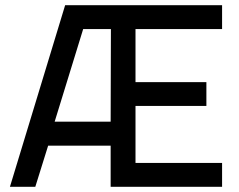

<svg xmlns="http://www.w3.org/2000/svg" viewBox="-20 -714 914 734"><path d="M229 -694H829V-603H498V-400H769V-309H498V-91H829V0H403V-157H164L115 0H18ZM403 -249 404 -603H298L189 -249Z"/></svg>

Font: Cairo SemiBold
Style: Regular
Weight: 600
Designer: Mohamed Gaber, the designers of Titillium
Foundry: Kief Type Foundry
Version: Version 2.009; ttfautohint (v1.5.33-1714) -l 8 -r 50 -G 200 